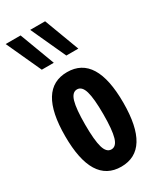

<svg xmlns="http://www.w3.org/2000/svg" viewBox="-204 -838 763 915"><g transform="rotate(-30 177.0 -381.0)"><path d="M20 -250Q20 -510 180 -510Q340 -510 340 -250Q340 10 180 10Q20 10 20 -250ZM141.5 -124.5Q153 -85 180 -85Q207 -85 218.5 -124.5Q230 -164 230 -250Q230 -336 218.5 -375.5Q207 -415 180 -415Q153 -415 141.5 -375.5Q130 -336 130 -250Q130 -164 141.5 -124.5ZM148 -580H82L-6 -772H76ZM283 -580H217L129 -772H211Z"/></g></svg>

Font: Gully ECD Medium
Style: Regular
Weight: 500
Width: 2
Designer: jaikishan Patel
Foundry: MagicType
Version: Version 1.000;Glyphs 3.2 (3242)